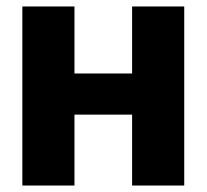

<svg xmlns="http://www.w3.org/2000/svg" viewBox="-20 -573 640 593"><path d="M210 0V-219H388V0H549V-553H388V-346H210V-553H49V0Z"/></svg>

Font: Noto Sans Mono UI ExtraBold
Style: Regular
Weight: 800
Designer: Monotype Design team
Foundry: Monotype Imaging Inc.
Version: 1.000